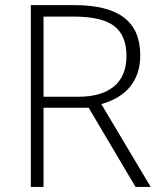

<svg xmlns="http://www.w3.org/2000/svg" viewBox="-20 -734 634 754"><path d="M101.1 -713.9H271Q403.3 -713.9 467 -665Q530.8 -616.2 530.8 -517.1Q530.8 -444.3 492.4 -395.5Q454.1 -346.7 377.9 -325.2L571.8 0H512.2L328.1 -311H150.9V0H101.1ZM150.9 -668.9V-354H287.1Q378.4 -354 427.5 -394.5Q476.6 -435.1 476.6 -515.1Q476.6 -595.2 428 -632.1Q379.4 -668.9 269 -668.9Z"/></svg>

Font: Open Sans Hebrew Light
Style: Regular
Weight: 300
Foundry: Ascender Corporation, Yanek Iontef
Version: Version 2.001;PS 002.001;hotconv 1.0.70;makeotf.lib2.5.58329